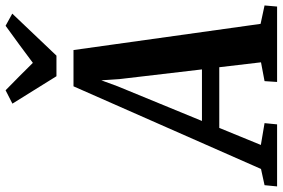

<svg xmlns="http://www.w3.org/2000/svg" viewBox="-260 -850 1036 704"><g transform="rotate(-90 258.0 -498.0)"><path d="M-73.5 0 -69 -46 -9.5 -59 293.5 -746.5H426.5L522.5 -60.5L590 -46L586 0H309.5L312.5 -46L381.5 -59L363.5 -212H141L78.5 -59.5L158.5 -46L154 0ZM166.5 -275.5H355.5L320.5 -573.5L315.5 -644.5L293.5 -584.5ZM330.5 -809 230 -970.5 279 -995.5Q304.5 -970.5 329.8 -945.5Q355 -920.5 379.5 -895.5Q413.5 -921 447.2 -945.8Q481 -970.5 515.5 -995.5L560 -971L406 -809Z"/></g></svg>

Font: Merriweather 24pt SemiCondensed
Style: Bold Italic
Weight: 700
Width: 4
Italic angle: -7.8°
Designer: Eben Sorkin
Foundry: Eben Sorkin
Version: Version 2.101